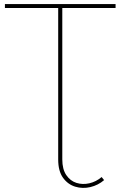

<svg xmlns="http://www.w3.org/2000/svg" viewBox="-20 -720 588 937"><path d="M488 159Q459 184 421 193Q383 202 347 191Q311 180 287.5 147.5Q264 115 264 58V-686H284V58Q284 106 303.5 134.5Q323 163 353 172.5Q383 182 416 174.5Q449 167 476 144ZM4 -681V-700H544V-681Z"/></svg>

Font: Montserrat Thin
Style: Regular
Weight: 100
Designer: Julieta Ulanovsky
Foundry: Julieta Ulanovsky
Version: Version 9.000